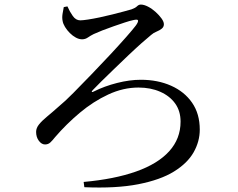

<svg xmlns="http://www.w3.org/2000/svg" viewBox="-20 -780 1040 840"><path d="M346 16Q480 4 575 -29.5Q670 -63 720 -118Q770 -173 770 -248Q770 -294 746.5 -327Q723 -360 681 -378.5Q639 -397 586 -397Q519 -397 453.5 -366.5Q388 -336 329 -286.5Q270 -237 221 -180Q210 -166 200.5 -157Q191 -148 177 -148Q162 -148 150 -164Q138 -180 138 -203Q138 -220 151 -236Q164 -252 186.5 -270.5Q209 -289 237 -314Q264 -336 301.5 -374Q339 -412 381.5 -456Q424 -500 463.5 -542.5Q503 -585 532.5 -618.5Q562 -652 574 -668Q585 -683 584 -690Q583 -691 583 -692Q580 -696 563 -692Q548 -689 525.5 -681.5Q503 -674 477 -665Q451 -656 428 -647Q405 -638 390 -631Q376 -624 364.5 -616Q353 -608 339 -608Q326 -608 312 -615.5Q298 -623 285.5 -635.5Q273 -648 264.5 -662Q256 -676 254 -688Q251 -702 253.5 -718.5Q256 -735 259 -749L275 -752Q285 -729 298.5 -710Q312 -691 331 -691Q342 -691 365 -694.5Q388 -698 416.5 -704Q445 -710 472.5 -717Q500 -724 522.5 -730Q545 -736 555 -739Q572 -745 579.5 -752.5Q587 -760 596 -760Q610 -760 627.5 -751Q645 -742 660.5 -728Q676 -714 686.5 -699.5Q697 -685 697 -674Q697 -662 687.5 -654.5Q678 -647 664.5 -641.5Q651 -636 641 -627Q626 -615 599 -591Q572 -567 540.5 -537Q509 -507 478 -477Q447 -447 422.5 -423Q398 -399 386 -386Q380 -380 382 -378Q384 -376 391 -380Q437 -403 492 -417Q547 -431 596 -431Q670 -431 728.5 -405Q787 -379 820.5 -330.5Q854 -282 854 -213Q854 -161 827 -113.5Q800 -66 741 -29.5Q682 7 585 26Q488 45 349 39Z"/></svg>

Font: Noto Serif HK ExtraLight Medium
Style: Regular
Weight: 500
Version: Version 2.002-H1;hotconv 1.1.0;makeotfexe 2.6.0